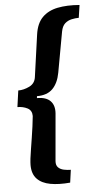

<svg xmlns="http://www.w3.org/2000/svg" viewBox="-58 -724 477 921"><g transform="rotate(-5 180.5 -263.5)"><path d="M242 159Q188 164 146.8 156.5Q105.5 149 82.8 125.2Q60 101.5 60 58.5Q60 47.5 62.2 27.5Q64.5 7.5 68.8 -17.8Q73 -43 77.2 -70.8Q81.5 -98.5 85.2 -125.2Q89 -152 91 -175Q91 -202 69.8 -213Q48.5 -224 21.5 -224L32.5 -303Q59 -303 86.2 -316.2Q113.5 -329.5 117.5 -360L146 -563Q153.5 -616 181.5 -644.2Q209.5 -672.5 255.2 -681.8Q301 -691 361 -686L352 -625Q335.5 -625 317.2 -621Q299 -617 285.2 -604.8Q271.5 -592.5 266.5 -566.5L231 -371Q222 -322 195.5 -295Q169 -268 119.5 -268L118.5 -259Q162.5 -259 183.2 -237.8Q204 -216.5 201 -177.5L181 50Q179.5 70 190 80.5Q200.5 91 217.5 94.5Q234.5 98 250.5 98Z"/></g></svg>

Font: Chivo Medium
Style: Italic
Weight: 500
Italic angle: -8.05°
Designer: Hector Gatti
Foundry: Omnibus-Type
Version: Version 2.002